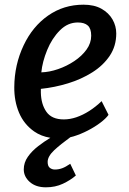

<svg xmlns="http://www.w3.org/2000/svg" viewBox="-20 -584 551 820"><path d="M176 216Q133 216 107.2 193.2Q81.5 170.5 81.5 139.5Q81.5 110.5 98.8 85.8Q116 61 144 39.5Q168 21 195 4.5Q155.5 -2 126 -22.5Q82 -53.5 61.2 -103Q40.5 -152.5 41 -211.5Q41.5 -307.5 81 -390.5Q119 -471 185.5 -517.5Q252 -564 336.5 -564Q382.5 -564 413.5 -546.5Q444.5 -529 460.5 -501Q476.5 -473 476.5 -441Q476.5 -387.5 448.8 -346Q421 -304.5 374.2 -275Q327.5 -245.5 270.2 -228Q213 -210.5 154.5 -204.5V-188.5Q155.5 -139 178.2 -106.5Q201 -74 252.5 -74Q278.5 -74 306 -83.2Q333.5 -92.5 361 -110Q388.5 -127.5 414 -152L443.5 -93.5Q432 -77.5 408.5 -59.8Q385 -42 355 -26.5Q325 -11 294 -1.5Q287 0.5 280.5 2Q239 32 211.5 57.5Q183.5 84 183.5 107.5Q183.5 125.5 192.8 132.8Q202 140 214.5 140Q230.5 140 245.5 134.5Q260.5 129 280 115.5L304 165.5Q281 185.5 248.5 200.8Q216 216 176 216ZM156.5 -275Q191 -276 228 -288.8Q265 -301.5 297.2 -323Q329.5 -344.5 349.5 -372.2Q369.5 -400 369.5 -431.5Q369.5 -462 355 -475Q340.5 -488 312.5 -488Q291 -488 272 -479.8Q253 -471.5 236 -454.5Q202 -420.5 181.5 -370.5Q161 -320.5 156.5 -275Z"/></svg>

Font: Koeln Type Sans
Style: Italic
Weight: 400
Italic angle: -7.5°
Designer: Eben Sorkin
Foundry: Eben Sorkin
Version: Version 2.001